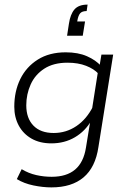

<svg xmlns="http://www.w3.org/2000/svg" viewBox="-20 -632 564 833"><path d="M203 181Q166 181 125 172.5Q84 164 53 145L74 102Q104 120 137 127.5Q170 135 204 135Q269 135 306 103.5Q343 72 353 8L373 -115L377 -110Q350 -63 305 -36.5Q260 -10 203 -10Q153 -10 117 -30.5Q81 -51 61.5 -87Q42 -123 42 -169Q42 -236 68 -289Q94 -342 144 -373.5Q194 -405 265 -405Q319 -405 357.5 -388Q396 -371 418 -346L411 -341L420 -395H471L407 6Q394 94 342.5 137.5Q291 181 203 181ZM213 -55Q267 -55 311.5 -85Q356 -115 384 -171L377 -144L406 -328L407 -312Q388 -333 353.5 -346.5Q319 -360 273 -360Q212 -360 172 -334Q132 -308 113 -265.5Q94 -223 94 -175Q94 -119 125 -87Q156 -55 213 -55ZM360 -612 356 -584Q336 -584 327.5 -574Q319 -564 315 -539H349L339 -477H271L279 -529Q285 -570 303 -591Q321 -612 360 -612Z"/></svg>

Font: Rokkitt SemiBold Light
Style: Italic
Weight: 300
Italic angle: -9°
Version: Version 3.103